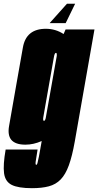

<svg xmlns="http://www.w3.org/2000/svg" viewBox="-76 -754 514 1004"><path d="M91 230Q19.5 230 -14.8 212.8Q-49 195.5 -54.8 151.8Q-60.5 108 -46.5 28H120.5Q112.5 75 110.5 91.5Q108.5 108 113.5 108Q117 108 119.8 99.5Q122.5 91 127.5 65Q132.5 39 141.5 -13L142 -16.5Q99 2.5 57 2.5Q4 2.5 -17.5 -23.5Q-37 -48 -28.5 -95.5Q-11.5 -193 7.5 -301Q26.5 -409 43.8 -506.2Q61 -603.5 164 -603.5Q214.5 -603.5 256.5 -576L267 -600H418L315 -14Q301.5 62.5 284 110.5Q266.5 158.5 241.2 184.5Q216 210.5 179.5 220.2Q143 230 91 230ZM221 -462.5Q222 -475.5 218 -477Q217.5 -477.5 216.5 -477.5Q209.5 -477.5 205.8 -455Q202 -432.5 178.5 -301Q155 -167 151 -144.5Q147.5 -125 152.5 -122.5Q153 -122 154 -122Q159.5 -122 163 -136ZM316.9 -734.5 267.5 -633.2H183.6L274.2 -734.5Z"/></svg>

Font: Anybody UltraCondensed Black
Style: Italic
Weight: 900
Width: 1
Italic angle: -10°
Designer: Tyler Finck
Foundry: Etcetera Type Company
Version: Version 1.010; ttfautohint (v1.8.3) -l 8 -r 50 -G 200 -x 14 